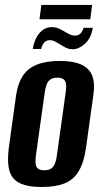

<svg xmlns="http://www.w3.org/2000/svg" viewBox="-20 -750 411 778"><path d="M150 7.7Q109 7.7 80.6 -0.1Q52.1 -7.8 35.6 -25.8Q19.1 -43.8 14.5 -75.5Q9.9 -107.1 16.3 -155.7L45.5 -365.9Q52.6 -412.9 72.8 -443.2Q93 -473.5 129.7 -488.3Q166.4 -503 222 -503Q264 -503 292.5 -494.6Q320.9 -486.1 337.3 -469.2Q353.6 -452.2 358.5 -426.5Q363.5 -400.8 358.5 -365.9L329.2 -156.4Q320.5 -91.6 298.7 -56Q277 -20.4 240.5 -6.4Q204 7.7 150 7.7ZM159.5 -60Q177.5 -60 187.6 -67.3Q197.6 -74.6 202.9 -88Q208.1 -101.3 210.1 -117.7L246.5 -377.9Q249.1 -395 247.8 -407.9Q246.5 -420.7 238.3 -428Q230.2 -435.3 212.2 -435.3Q194.1 -435.3 184.1 -428Q174 -420.7 169.1 -407.9Q164.2 -395 161.6 -377.9L125.2 -117.7Q123.2 -101.3 124.2 -88Q125.2 -74.6 133.3 -67.3Q141.5 -60 159.5 -60ZM274.8 -550.5Q259.4 -550.5 247.6 -556.4Q235.9 -562.3 223.2 -570.3Q213.5 -576.6 203.1 -581.9Q192.7 -587.2 180.7 -587.2Q168 -587.2 159.2 -577.5Q150.4 -567.8 146.5 -551.5H112.8Q118.8 -590.9 139.6 -615.5Q160.4 -640 189.2 -640Q205.3 -640 218 -634.3Q230.7 -628.7 242.8 -621.4Q253.1 -615 262.9 -610.4Q272.6 -605.7 283.3 -605.7Q298 -605.7 306.1 -614.4Q314.3 -623.1 318.9 -637.3H356Q349.3 -595.5 324.4 -573Q299.5 -550.5 274.8 -550.5ZM140 -672 147.5 -730H353.3L345.8 -672Z"/></svg>

Font: Alumni Sans SC Thin
Style: Italic
Weight: 100
Italic angle: -8°
Designer: Robert E. Leuschke
Foundry: Robert E. Leuschke
Version: Version 1.016